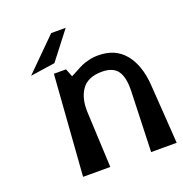

<svg xmlns="http://www.w3.org/2000/svg" viewBox="-133 -864 935 981"><g transform="rotate(-20 334.5 -373.0)"><path d="M214 -596 80 -576 251 -746H330ZM640 -323 662 0H523L534 -329Q536 -403 511 -437.5Q486 -472 427 -472Q350 -472 317 -425.5Q284 -379 287 -304L301 0H153L193 -546H259L276 -502Q287 -507 309.5 -519.5Q332 -532 346.5 -538.5Q361 -545 385.5 -551Q410 -557 437 -557Q529 -557 580.5 -495Q632 -433 640 -323Z"/></g></svg>

Font: OpenDyslexic
Style: Regular
Weight: 400
Designer: Abbie Gonzalez
Version: Version 0.920;hotconv 1.0.109;makeotfexe 2.5.65596